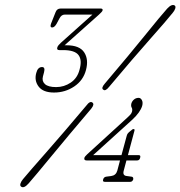

<svg xmlns="http://www.w3.org/2000/svg" viewBox="-20 -735 729 776"><path d="M492 -185.5Q493.5 -191.5 496 -195Q498.5 -198.5 501 -200.5L511.5 -209Q515.5 -213.5 520 -213.5Q525 -213.5 523.5 -207L497 -108H540.5Q549.5 -108 546.5 -97.5Q544 -86.5 534 -86.5H491L480 -45Q474.5 -25 493 -23.5L511.5 -21Q520 -20 518.5 -10Q515 0 506 0H404Q393.5 0 397 -10Q399.5 -19.5 409.5 -21L429 -23.5Q448.5 -26 454 -45L465 -86.5H330.5Q318.5 -86.5 321 -97Q323 -103 333 -112L494.5 -259.5Q500.5 -265 506 -270.8Q511.5 -276.5 513.5 -283.5Q516 -294 512.2 -300.2Q508.5 -306.5 511 -317Q514 -326.5 521.8 -333Q529.5 -339.5 540.5 -339.5Q548.5 -339.5 553.5 -330.2Q558.5 -321 554.5 -306.5Q546.5 -281 515.5 -252L356.5 -108H471ZM421 -384Q405.5 -364.5 397 -373Q388 -379 403.5 -397Q504.5 -516 567 -593.5Q629.5 -671 655.5 -700Q674.5 -720.5 686.5 -712.5Q691 -708.5 688 -699.8Q685 -691 677.5 -682.5Q654.5 -653.5 587.5 -578Q520.5 -502.5 421 -384ZM330 -309.5Q343.5 -328 353.5 -320.5Q363 -313.5 348.5 -295.5Q252 -182 186.5 -102.2Q121 -22.5 95.5 6.5Q76.5 28 65 19Q60 15 62.8 6.5Q65.5 -2 73 -11Q97 -40 166 -118.2Q235 -196.5 330 -309.5ZM327.5 -452Q316.5 -410 280 -385.5Q243.5 -361 198.5 -361Q154.5 -361 136.2 -385Q118 -409 126.5 -440Q132.5 -464 150 -464Q163.5 -464 158 -443L153.5 -426Q148.5 -407 161.8 -395Q175 -383 207 -383Q239 -383 266 -401.2Q293 -419.5 301.5 -453.5Q312.5 -492 297.5 -512.2Q282.5 -532.5 235 -532.5H220Q208.5 -532.5 211.5 -543Q213 -548.5 217.2 -553Q221.5 -557.5 226.5 -562.5L353.5 -676H241.5Q228 -676 220 -660L208.5 -638.5Q200 -624 191 -624Q180.5 -624 186.5 -640L204.5 -685.5Q210 -700.5 225 -700.5H387Q396.5 -700.5 394.5 -692.5Q393 -688.5 389 -684.8Q385 -681 379.5 -675.5L241 -552Q243.5 -552 245.8 -552Q248 -552 249 -552Q301.5 -552 320.2 -523.5Q339 -495 327.5 -452Z"/></svg>

Font: Fraunces 144pt S100 Thin
Style: Italic
Weight: 100
Italic angle: -16°
Version: Version 1.000; ttfautohint (v1.8.3)